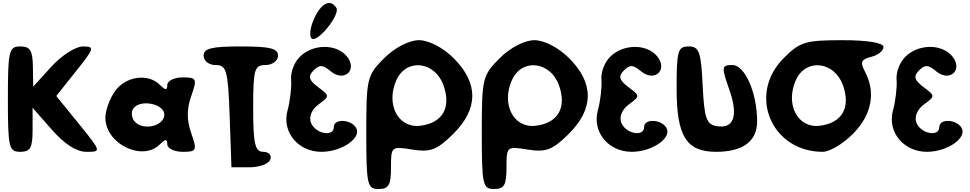

<svg xmlns="http://www.w3.org/2000/svg" viewBox="-20 -1070 6517 1290"><path d="M33 -404C33 -79 40 -50 116 -50C184 -50 199 -77 199 -198V-346L329 -198C413 -102 494 -50 560 -50C662 -50 662 -50 510 -238L358 -425L491 -592C614 -746 618 -758 537 -758C489 -758 394 -698 326 -623L203 -488L201 -623C199 -731 183 -758 116 -758C40 -758 33 -729 33 -404Z M753 -458C717 -408 688 -327 688 -279C688 -104 936 18 1054 -100C1092 -138 1104 -138 1104 -100C1104 -73 1152 -50 1206 -50C1301 -50 1306 -58 1265 -175C1234 -263 1234 -337 1265 -425C1306 -542 1301 -550 1206 -550C1152 -550 1104 -527 1104 -500C1104 -462 1092 -462 1054 -500C975 -579 824 -558 753 -458ZM1084 -300C1084 -225 948 -190 888 -250C865 -273 859 -313 874 -338C915 -406 1084 -375 1084 -300Z M1348 -696C1348 -661 1383 -633 1429 -633C1502 -633 1512 -598 1523 -290L1535 54H1656C1723 54 1786 31 1796 2C1807 -27 1786 -50 1748 -50C1694 -50 1681 -104 1681 -342C1681 -604 1689 -633 1764 -633C1810 -633 1848 -662 1848 -696C1848 -745 1794 -758 1598 -758C1402 -758 1348 -745 1348 -696Z M1994 -688C1956 -650 1931 -583 1936 -533C1940 -486 1929 -391 1912 -329C1872 -184 1982 -50 2140 -50C2278 -50 2413 -145 2372 -212C2336 -270 2223 -274 2223 -217C2223 -147 2098 -171 2069 -246C2054 -286 2075 -336 2121 -369C2196 -424 2196 -426 2117 -485C2055 -531 2048 -558 2086 -596C2127 -637 2148 -636 2202 -591C2294 -515 2385 -601 2310 -692C2239 -777 2082 -776 1994 -688ZM2091 -946C2064 -888 2057 -828 2073 -812C2109 -776 2268 -971 2240 -1017C2201 -1080 2138 -1050 2091 -946Z M2561 -679C2445 -563 2441 -541 2441 -179C2441 171 2447 200 2524 200C2592 200 2607 173 2607 56C2607 -86 2609 -88 2751 -65C2872 -46 2915 -62 3024 -169C3195 -338 3196 -511 3028 -679C2957 -750 2861 -800 2795 -800C2729 -800 2632 -750 2561 -679ZM2960 -496C3013 -346 2953 -243 2803 -225C2654 -207 2570 -371 2644 -533C2711 -681 2903 -658 2960 -496Z M3337 -679C3221 -563 3217 -541 3217 -179C3217 171 3223 200 3300 200C3368 200 3383 173 3383 56C3383 -86 3385 -88 3527 -65C3648 -46 3691 -62 3800 -169C3971 -338 3972 -511 3804 -679C3733 -750 3637 -800 3571 -800C3505 -800 3408 -750 3337 -679ZM3736 -496C3789 -346 3729 -243 3579 -225C3430 -207 3346 -371 3420 -533C3487 -681 3679 -658 3736 -496Z M4079 -688C4041 -650 4016 -583 4021 -533C4025 -486 4014 -391 3997 -329C3957 -184 4067 -50 4225 -50C4363 -50 4498 -145 4457 -212C4421 -270 4308 -274 4308 -217C4308 -147 4183 -171 4154 -246C4139 -286 4160 -336 4206 -369C4281 -424 4281 -426 4202 -485C4140 -531 4133 -558 4171 -596C4212 -637 4233 -636 4287 -591C4379 -515 4470 -601 4395 -692C4324 -777 4167 -776 4079 -688Z M4526 -475C4526 -154 4591 -50 4792 -50C4971 -50 5067 -121 5067 -254C5067 -446 4985 -633 4901 -633C4828 -633 4826 -621 4879 -471C4943 -292 4911 -201 4792 -223C4726 -235 4711 -281 4701 -498C4690 -723 4677 -758 4607 -758C4534 -758 4526 -729 4526 -475Z M5245 -679C5001 -435 5162 -50 5508 -50C5554 -50 5645 -104 5711 -171C5838 -299 5866 -450 5790 -592C5758 -652 5766 -671 5833 -688C5879 -699 5916 -729 5916 -754C5916 -782 5812 -800 5641 -800C5391 -800 5355 -789 5245 -679ZM5644 -496C5697 -346 5637 -243 5487 -225C5338 -207 5254 -371 5328 -533C5395 -681 5587 -658 5644 -496Z M6062 -688C6024 -650 5999 -583 6004 -533C6008 -486 5997 -391 5980 -329C5940 -184 6050 -50 6208 -50C6346 -50 6481 -145 6440 -212C6404 -270 6291 -274 6291 -217C6291 -147 6166 -171 6137 -246C6122 -286 6143 -336 6189 -369C6264 -424 6264 -426 6185 -485C6123 -531 6116 -558 6154 -596C6195 -637 6216 -636 6270 -591C6362 -515 6453 -601 6378 -692C6307 -777 6150 -776 6062 -688Z"/></svg>

Font: Hussar Skorodowane
Style: Bold
Weight: 700
Foundry: Cannot Into Space Fonts
Version: Version 0.892